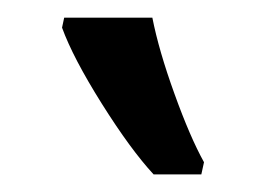

<svg xmlns="http://www.w3.org/2000/svg" viewBox="-20 -786 306 216"><path d="M206.5 -589.8H152.8Q127 -617.7 94.5 -669.4Q62 -721.2 49.8 -754.9L52.2 -766.1H151.4Q158.7 -729 176.3 -680.4Q193.8 -631.8 209.5 -603.5Z"/></svg>

Font: Cadman
Style: Italic
Weight: 400
Italic angle: -12°
Designer: Paul James MIller
Foundry: High-Logic / Made with FontCreator
Version: Version 2.114;March 28, 2021;FontCreator 13.0.0.2683 64-bit